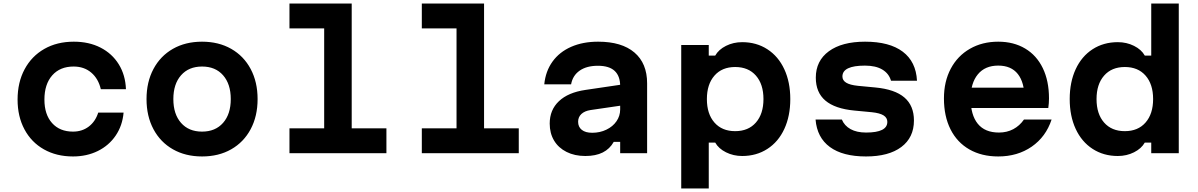

<svg xmlns="http://www.w3.org/2000/svg" viewBox="-20 -868 6790 1088"><path d="M79.6 -303.6Q79.6 -401.2 119.4 -475.5Q159.2 -549.8 231.2 -590.8Q303.1 -631.8 398.3 -631.8Q484.3 -631.8 549.9 -598.1Q615.5 -564.4 653.1 -503.5Q690.7 -442.7 693.7 -362.7H551.3Q537.3 -422.5 496.9 -456.7Q456.5 -491 397 -491Q320.1 -491 275.9 -440.9Q231.7 -390.7 231.7 -303.6Q231.7 -219.1 275.1 -170.6Q318.4 -122.2 393.6 -122.2Q445.2 -122.2 482.9 -150.7Q520.6 -179.3 536.6 -229.8H680.3Q673.9 -156.1 635.5 -99.7Q597.1 -43.3 534.3 -12.3Q471.5 18.6 393.8 18.6Q299.9 18.6 228.7 -21.7Q157.5 -62 118.6 -135Q79.6 -208 79.6 -303.6Z M810.3 -306.6Q810.3 -403.4 849.6 -477.1Q888.9 -550.8 959.9 -591.3Q1030.9 -631.8 1124.9 -631.8Q1218.9 -631.8 1290 -591.3Q1361.1 -550.8 1400.4 -477.1Q1439.7 -403.4 1439.7 -306.6Q1439.7 -209.7 1400.4 -136Q1361.1 -62.3 1290.1 -21.9Q1219.1 18.6 1125.1 18.6Q1031.1 18.6 960 -21.9Q888.9 -62.3 849.6 -136Q810.3 -209.7 810.3 -306.6ZM1287.7 -306.6Q1287.7 -391.8 1244.2 -441.4Q1200.7 -491 1125.1 -491Q1049.5 -491 1005.9 -441.4Q962.3 -391.8 962.3 -306.6Q962.3 -221.3 1005.8 -171.8Q1049.3 -122.2 1124.9 -122.2Q1200.5 -122.2 1244.1 -171.8Q1287.7 -221.3 1287.7 -306.6Z M1973 -848V-140.8H2169.7V0H1620.3V-140.8H1817V-707.2H1620.3V-848Z M2723 -848V-140.8H2919.7V0H2370.3V-140.8H2567V-707.2H2370.3V-848Z M3505 -270.5 3326.5 -244.4Q3293.1 -239.3 3274.5 -222Q3256 -204.6 3256 -178.1Q3256 -148.7 3276.8 -132.2Q3297.5 -115.6 3335.9 -115.6Q3379.7 -115.6 3416.1 -133.2Q3452.6 -150.7 3473.5 -181Q3494.3 -211.3 3494.3 -247.8V-380Q3494.3 -437.1 3463.1 -466.2Q3431.8 -495.3 3368 -495.3Q3303.9 -495.3 3264.4 -467.5Q3225 -439.8 3216.2 -390H3064.2Q3071.5 -464.3 3110.8 -518.9Q3150.1 -573.5 3216.4 -602.6Q3282.7 -631.8 3369.4 -631.8Q3503.2 -631.8 3575.1 -570.5Q3647 -509.2 3647 -395.9V0H3494.3V-63.9H3457.8Q3435.3 -24 3395.6 -4Q3355.9 16 3296.9 16Q3236.5 16 3190.6 -7Q3144.6 -30 3119.8 -71.4Q3095 -112.9 3095 -167.9Q3095 -245.2 3147.3 -294.6Q3199.5 -344.1 3297.1 -358.4L3505 -389.1Z M3840.3 -613.1H3996.3V-553.1H4032.9Q4052.1 -587.1 4093.9 -608.1Q4135.7 -629.1 4185.7 -629.1Q4266.5 -629.1 4328.6 -588.8Q4390.7 -548.5 4424.5 -475.5Q4458.3 -402.5 4458.3 -306.5Q4458.3 -210.4 4424.5 -137.4Q4390.7 -64.3 4328.6 -24.2Q4266.5 16 4185.7 16Q4135.9 16 4093.9 -5Q4051.9 -26 4032.9 -60H3996.3V200H3840.3ZM4306.3 -306.7Q4306.3 -390.8 4263.5 -439.6Q4220.8 -488.3 4146 -488.3Q4071.2 -488.3 4028.5 -439.4Q3985.7 -390.5 3985.7 -306.5Q3985.7 -222.4 4028.5 -173.6Q4071.2 -124.8 4146 -124.8Q4220.8 -124.8 4263.5 -173.7Q4306.3 -222.6 4306.3 -306.7Z M4887.9 -116.9Q4948.1 -116.9 4978.2 -132Q5008.2 -147.1 5008.2 -177.3Q5008.2 -200.6 4987 -214Q4965.7 -227.4 4920.5 -232.1L4821.4 -241.5Q4711.4 -251.9 4657.2 -298Q4602.9 -344.1 4602.9 -428Q4602.9 -523.2 4676.8 -577.5Q4750.8 -631.8 4882 -631.8Q5020.5 -631.8 5095.6 -575.1Q5170.7 -518.5 5176.3 -410.6H5029Q5017.3 -451.4 4979.9 -473.8Q4942.5 -496.2 4881.3 -496.2Q4817.8 -496.2 4785.7 -480.8Q4753.7 -465.4 4753.7 -434.6Q4753.7 -412.5 4774.9 -399.5Q4796.2 -386.4 4841.4 -381.7L4940.5 -372.3Q5051.1 -361.9 5105 -315.5Q5159 -269.1 5159 -185.2Q5159 -88.6 5087.5 -35Q5016.1 18.6 4887.3 18.6Q4755.7 18.6 4682.8 -34.9Q4609.8 -88.3 4601.5 -190.6H4750.5Q4764.9 -155.7 4799.8 -136.3Q4834.7 -116.9 4887.9 -116.9Z M5833.7 -371.2 5785.5 -310.3Q5785.5 -400.7 5747.8 -448.5Q5710.1 -496.3 5636.7 -496.3Q5561.9 -496.3 5521.1 -446.7Q5480.3 -397.1 5480.3 -310.3Q5480.3 -216.4 5520.8 -166.6Q5561.2 -116.9 5640.7 -116.9Q5685.8 -116.9 5721.8 -136Q5757.7 -155.1 5782.5 -190.6H5939Q5906.8 -92.7 5826.4 -37Q5746 18.6 5636.7 18.6Q5542.8 18.6 5473.2 -21.2Q5403.6 -61 5366.3 -135.1Q5329 -209.3 5329 -310.3Q5329 -405.9 5367.6 -478.7Q5406.2 -551.5 5476.2 -591.6Q5546.1 -631.8 5636.7 -631.8Q5723.9 -631.8 5789 -593.1Q5854.1 -554.5 5889.2 -481.9Q5924.3 -409.2 5924.3 -310.9Q5924.3 -283.5 5920.3 -256.1H5454.7V-371.2Z M6041.7 -306.7Q6041.7 -402.7 6075.5 -475.8Q6109.3 -548.8 6171.4 -589Q6233.5 -629.1 6314.3 -629.1Q6364.1 -629.1 6406.1 -608.1Q6448.1 -587.1 6467.1 -553.1H6503.7V-848H6659.7V0H6503.7V-60H6467.1Q6447.9 -26 6406.1 -5Q6364.3 16 6314.3 16Q6233.5 16 6171.4 -24.3Q6109.3 -64.6 6075.5 -137.6Q6041.7 -210.6 6041.7 -306.7ZM6514.3 -306.7Q6514.3 -390.8 6471.5 -439.6Q6428.8 -488.3 6354 -488.3Q6279.2 -488.3 6236.5 -439.4Q6193.7 -390.5 6193.7 -306.5Q6193.7 -222.4 6236.5 -173.6Q6279.2 -124.8 6354 -124.8Q6428.8 -124.8 6471.5 -173.7Q6514.3 -222.6 6514.3 -306.7Z"/></svg>

Font: Martian Mono Custom sWd Rg
Style: Regular
Weight: 400
Width: 6
Monospace: yes
Designer: Alex Havermale
Foundry: Evil Martians
Version: Version 1.000